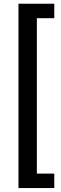

<svg xmlns="http://www.w3.org/2000/svg" viewBox="-20 -832 320 1005"><path d="M264.2 -736.8H172.9V76.7H264.2V152.3H76.7V-812.5H264.2Z"/></svg>

Font: TypoPRO Roboto Slab
Style: Regular
Weight: 400
Designer: Google
Version: Version 1.100263; 2013; ttfautohint (v0.94.20-1c74) -l 8 -r 